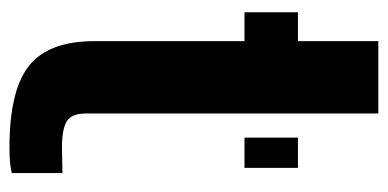

<svg xmlns="http://www.w3.org/2000/svg" viewBox="-227 -583 820 406"><g transform="rotate(90 183.0 -380.0)"><path d="M6 -487V-600H67V-770H220V-152Q220 -121.5 236.5 -111.2Q253 -101 292 -101Q305.5 -101 318 -101.5Q330.5 -102 346 -102V5Q334 8 321 9Q308 10 292 10Q171.5 10 119.2 -31.2Q67 -72.5 67 -170V-487ZM271 -487V-600H335V-487Z"/></g></svg>

Font: Big Shoulders Stencil Text Black
Style: Regular
Weight: 900
Designer: Patric King
Foundry: XO Type Co
Version: Version 1.000